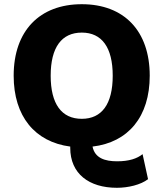

<svg xmlns="http://www.w3.org/2000/svg" viewBox="-20 -690 777 913"><path d="M536 203C589 203 649 189 684 162L658 43C632 64 594 77 537 77C479 77 431 62 420 7C590 -13 692 -135 692 -330C692 -543 570 -670 369 -670C168 -670 45 -543 45 -330C45 -137 146 -15 314 7V13C314 136 403 203 536 203ZM369 -535C464 -535 516 -465 516 -330C516 -195 464 -125 369 -125C273 -125 221 -195 221 -330C221 -465 273 -535 369 -535Z"/></svg>

Font: Work Sans
Style: Bold
Weight: 700
Designer: Wei Huang
Foundry: Wei Huang
Version: Version 2.012